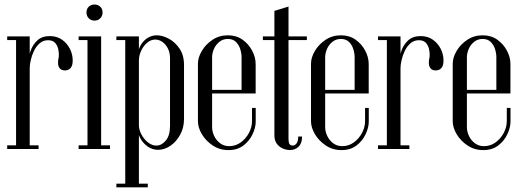

<svg xmlns="http://www.w3.org/2000/svg" viewBox="-20 -655 2295 844"><path d="M104.4 -145.2V-375.1Q104.4 -401.9 113.8 -429.8Q123.1 -457.8 143.8 -477.1Q164.5 -496.4 198.8 -496.4Q230.1 -496.4 252.5 -480.6Q274.9 -464.9 287.2 -440.6Q299.6 -416.2 299.6 -389.4Q299.6 -366.1 290.1 -355.8Q280.6 -345.4 265.6 -345.4Q250.8 -345.4 243.4 -353.6Q236.1 -361.8 235.2 -375.4Q234.2 -389.1 238.4 -404.6Q239.9 -420.1 236.4 -437.2Q233 -454.4 222.5 -466.3Q212 -478.2 191.4 -478.2Q169.8 -478.2 154.4 -464.8Q139 -451.2 129.4 -431.3Q119.8 -411.4 115.2 -390.6Q110.6 -369.9 110.6 -356V-145.2ZM50.6 0V-495H110.6V0ZM110.6 0V-16H149.6V0ZM11.6 0V-16H50.6V0ZM11.6 -479V-495H50.6V-479Z M364.6 -495H424.6V0H364.6ZM424.6 0V-16H463.6V0ZM325.6 0V-16H364.6V0ZM325.6 -479V-495H364.6V-479ZM360.1 -600.4Q360.1 -615.5 369.9 -625.3Q379.8 -635.1 395.3 -635.1Q410.9 -635.1 420.9 -625.3Q430.9 -615.5 430.9 -600.4Q430.9 -585.2 420.9 -574.8Q410.9 -564.4 395.3 -564.4Q379.8 -564.4 369.9 -574.8Q360.1 -585.2 360.1 -600.4Z M530.6 -495H590.6V168.4H530.6ZM491.6 152.4H530.6V168.4H491.6ZM491.6 -495H530.6V-479H491.6ZM584.8 -403Q584.8 -429.9 596 -451.8Q607.2 -473.8 626.6 -486.8Q646 -499.8 669 -499.8Q694 -499.8 721.7 -485.1Q749.4 -470.5 769.1 -441.5Q788.9 -412.5 788.9 -369.5V-132Q788.9 -93.2 771.8 -62.4Q754.8 -31.6 728.8 -14Q702.9 3.6 674.9 3.6Q650 3.6 629.6 -10.6Q609.1 -24.9 596.9 -47Q584.8 -69.1 584.8 -92.4ZM590.6 -104.6Q590.6 -84.6 601.8 -63.8Q612.9 -42.9 630.6 -28.9Q648.4 -15 667.4 -15Q690 -15 708.7 -37Q727.4 -59 727.4 -102.2V-398.1Q727.4 -425 717.2 -443.5Q707.1 -462 692.5 -471.6Q677.9 -481.1 662.4 -481.1Q643.4 -481.1 626.9 -467.2Q610.4 -453.2 600.5 -432Q590.6 -410.8 590.6 -389.4ZM590.6 152.4H629.6V168.4H590.6Z M850.1 -374.8Q850.1 -402.1 867.1 -431Q884.1 -459.9 913.8 -479.8Q943.4 -499.8 981.6 -499.8Q1019 -499.8 1046.1 -480.6Q1073.1 -461.4 1088.4 -432.3Q1103.8 -403.2 1103.8 -373.6V-244H1041.9V-403.4Q1041.9 -421.1 1035.9 -439.7Q1030 -458.2 1016.8 -471Q1003.5 -483.8 981.6 -483.8Q959.8 -483.8 944.1 -471Q928.4 -458.2 920.4 -439.7Q912.4 -421.1 912.4 -403.4V-95.6Q912.4 -77 921.4 -57.6Q930.4 -38.2 947.4 -25.4Q964.4 -12.5 987.4 -12.5Q1015.5 -12.5 1038.1 -28.8Q1060.6 -45 1074.2 -70.4Q1087.8 -95.8 1087.8 -123.1V-180.4H1104.1V-120.6Q1104.1 -94.2 1090.1 -64.7Q1076.1 -35.1 1049.8 -15.2Q1023.5 4.8 984.2 4.8Q945.4 4.8 915 -15.6Q884.6 -36 867.4 -65.1Q850.1 -94.2 850.1 -122ZM881.6 -244V-260H1091.2V-244Z M1186.2 -607.1 1248.2 -626.2V-44.8Q1248.2 -28.4 1252.6 -21.8Q1257 -15.2 1266.9 -15.2Q1276.4 -15.2 1283.6 -24.6Q1290.9 -34 1290.9 -54.9H1307.9Q1307.9 -25.1 1292.7 -10.3Q1277.5 4.5 1254.5 4.5Q1239.4 4.5 1223.7 -2Q1208 -8.5 1197.1 -22.8Q1186.2 -37.1 1186.2 -60.1ZM1248.2 -479V-495H1328.9V-479ZM1135.6 -479V-495H1186.2V-479Z M1347.1 -374.8Q1347.1 -402.1 1364.1 -431Q1381.1 -459.9 1410.8 -479.8Q1440.4 -499.8 1478.6 -499.8Q1516 -499.8 1543.1 -480.6Q1570.1 -461.4 1585.4 -432.3Q1600.8 -403.2 1600.8 -373.6V-244H1538.9V-403.4Q1538.9 -421.1 1532.9 -439.7Q1527 -458.2 1513.8 -471Q1500.5 -483.8 1478.6 -483.8Q1456.8 -483.8 1441.1 -471Q1425.4 -458.2 1417.4 -439.7Q1409.4 -421.1 1409.4 -403.4V-95.6Q1409.4 -77 1418.4 -57.6Q1427.4 -38.2 1444.4 -25.4Q1461.4 -12.5 1484.4 -12.5Q1512.5 -12.5 1535.1 -28.8Q1557.6 -45 1571.2 -70.4Q1584.8 -95.8 1584.8 -123.1V-180.4H1601.1V-120.6Q1601.1 -94.2 1587.1 -64.7Q1573.1 -35.1 1546.8 -15.2Q1520.5 4.8 1481.2 4.8Q1442.4 4.8 1412 -15.6Q1381.6 -36 1364.4 -65.1Q1347.1 -94.2 1347.1 -122ZM1378.6 -244V-260H1588.2V-244Z M1734.4 -145.2V-375.1Q1734.4 -401.9 1743.8 -429.8Q1753.1 -457.8 1773.8 -477.1Q1794.5 -496.4 1828.8 -496.4Q1860.1 -496.4 1882.5 -480.6Q1904.9 -464.9 1917.2 -440.6Q1929.6 -416.2 1929.6 -389.4Q1929.6 -366.1 1920.1 -355.8Q1910.6 -345.4 1895.6 -345.4Q1880.8 -345.4 1873.4 -353.6Q1866.1 -361.8 1865.2 -375.4Q1864.2 -389.1 1868.4 -404.6Q1869.9 -420.1 1866.4 -437.2Q1863 -454.4 1852.5 -466.3Q1842 -478.2 1821.4 -478.2Q1799.8 -478.2 1784.4 -464.8Q1769 -451.2 1759.4 -431.3Q1749.8 -411.4 1745.2 -390.6Q1740.6 -369.9 1740.6 -356V-145.2ZM1680.6 0V-495H1740.6V0ZM1740.6 0V-16H1779.6V0ZM1641.6 0V-16H1680.6V0ZM1641.6 -479V-495H1680.6V-479Z M1970.1 -374.8Q1970.1 -402.1 1987.1 -431Q2004.1 -459.9 2033.8 -479.8Q2063.4 -499.8 2101.6 -499.8Q2139 -499.8 2166.1 -480.6Q2193.1 -461.4 2208.4 -432.3Q2223.8 -403.2 2223.8 -373.6V-244H2161.9V-403.4Q2161.9 -421.1 2155.9 -439.7Q2150 -458.2 2136.8 -471Q2123.5 -483.8 2101.6 -483.8Q2079.8 -483.8 2064.1 -471Q2048.4 -458.2 2040.4 -439.7Q2032.4 -421.1 2032.4 -403.4V-95.6Q2032.4 -77 2041.4 -57.6Q2050.4 -38.2 2067.4 -25.4Q2084.4 -12.5 2107.4 -12.5Q2135.5 -12.5 2158.1 -28.8Q2180.6 -45 2194.2 -70.4Q2207.8 -95.8 2207.8 -123.1V-180.4H2224.1V-120.6Q2224.1 -94.2 2210.1 -64.7Q2196.1 -35.1 2169.8 -15.2Q2143.5 4.8 2104.2 4.8Q2065.4 4.8 2035 -15.6Q2004.6 -36 1987.4 -65.1Q1970.1 -94.2 1970.1 -122ZM2001.6 -244V-260H2211.2V-244Z"/></svg>

Font: Emberly Black
Style: Regular
Weight: 900
Designer: Rajesh Rajput
Foundry: Rajesh Rajput
Version: Version 1.000